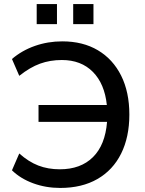

<svg xmlns="http://www.w3.org/2000/svg" viewBox="-20 -918 716 947"><path d="M277 9Q206 9 143.5 -14Q81 -37 39 -78L75 -161Q121 -120 169 -101.5Q217 -83 275 -83Q378 -83 438.5 -143Q499 -203 508 -317H170V-400H507Q496 -505 438 -563.5Q380 -622 285 -622Q227 -622 177.5 -604Q128 -586 75 -544L39 -627Q88 -669 152 -691.5Q216 -714 287 -714Q389 -714 463 -670Q537 -626 577.5 -545Q618 -464 618 -353Q618 -242 577.5 -160.5Q537 -79 460.5 -35Q384 9 277 9ZM341 -799V-898H441V-799ZM161 -799V-898H261V-799Z"/></svg>

Font: Nunito Sans SemiBold
Style: Regular
Weight: 600
Designer: Vernon Adams
Foundry: Vernon Adams
Version: Version 3.101; ttfautohint (v1.8.4.7-5d5b);gftools[0.9.27]